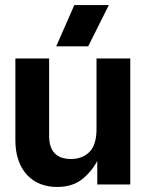

<svg xmlns="http://www.w3.org/2000/svg" viewBox="-20 -732 580 762"><path d="M206 10Q171 10 141 -1.5Q111 -13 88.5 -36.5Q66 -60 53.5 -95Q41 -130 41 -177V-500H175V-193Q175 -101 262 -101Q307 -101 335 -129Q363 -157 363 -220V-500H497V0H366V-93Q343 -50 305 -20Q267 10 206 10ZM275 -712H412L330 -548H203Z"/></svg>

Font: CyStack Display
Style: Bold
Weight: 700
Designer: Weizhong Zhang
Foundry: 本地遙控
Version: Version 1.000;Glyphs 3.1.2 (3151)